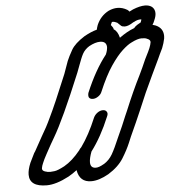

<svg xmlns="http://www.w3.org/2000/svg" viewBox="-59 -956 952 1013"><g transform="rotate(-5 416.5 -450.0)"><path d="M173 -69Q179 -69 195.5 -71Q212 -73 248 -92Q292 -117 334 -169Q338 -177 346 -184Q390 -245 427 -334Q434 -349 448 -359Q462 -369 477 -369Q491 -369 497 -359Q500 -354 500 -349Q500 -342 496 -334Q453 -230 398 -157Q385 -122 385 -101Q385 -70 414 -70Q431 -70 456 -85H457Q486 -103 503 -132.5Q520 -162 545 -221Q572 -279 592 -329L603 -354Q646 -458 685 -535Q705 -576 723 -618Q746 -663 750 -674Q757 -691 759 -705V-706Q759 -718 742 -724Q734 -729 713 -729Q692 -729 659 -712Q639 -703 610 -676.5Q581 -650 547 -600Q513 -550 478 -467Q473 -453 458.5 -443Q444 -433 430 -433Q415 -433 409 -443Q407 -448 407 -454Q407 -460 409 -467Q458 -584 518 -660Q527 -680 528 -699Q527 -730 493 -730Q468 -730 435 -712Q411 -697 399 -675Q393 -664 387 -649Q381 -635 374.5 -616.5Q368 -598 360 -578Q261 -338 207 -247Q188 -215 167 -176L161 -165Q145 -136 138 -118Q132 -105 130 -92V-89Q130 -78 147 -73H148Q157 -69 173 -69ZM777 -795Q785 -793 793 -790Q833 -773 833 -731Q833 -725 832 -718Q827 -693 817 -668Q810 -653 802 -637L792 -615Q772 -572 752 -531Q709 -442 673 -354Q647 -293 612 -217L599 -186Q584 -150 557.5 -107Q531 -64 476 -30Q425 -1 384 -1Q322 -1 311 -66Q289 -49 266 -36Q198 0 148 0Q57 0 57 -64Q57 -90 72 -126L96 -175L102 -184Q125 -226 143 -258Q172 -306 194 -354Q226 -419 291 -577L315 -644Q325 -668 343.5 -700.5Q362 -733 414 -766Q451 -787 482 -795Q484 -805 489 -819Q509 -866 553 -889Q577 -900 600 -900Q627 -900 652 -885Q659 -880 662 -875Q671 -880 682 -885Q719 -900 746 -900Q768 -900 783 -889Q798 -876 798 -855Q798 -839 789 -819Q784 -805 777 -795ZM571 -789Q591 -778 600 -742Q641 -772 679 -786Q686 -795 697 -802Q714 -812 716 -813Q720 -824 720.5 -826Q721 -828 720.5 -828.5Q720 -829 717 -829Q699 -829 682 -819L677 -817Q650 -799 631 -799Q618 -799 611.5 -804.5Q605 -810 596 -819L593 -822Q580 -829 568 -829Q566 -829 565.5 -828.5Q565 -828 563.5 -826Q562 -824 558 -813Q558 -812 566 -802Q571 -796 571 -789Z"/></g></svg>

Font: Bubblez Graffiti
Style: Italic
Weight: 400
Italic angle: -22.5°
Designer: GGBotNet
Foundry: GGBotNet
Version: 1.00